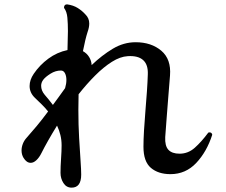

<svg xmlns="http://www.w3.org/2000/svg" viewBox="-20 -826 1040 882"><path d="M309 36Q285 36 271.5 15Q258 -6 258 -32Q258 -61 260.5 -97.5Q263 -134 263 -158Q263 -183 257.5 -205.5Q252 -228 242 -249Q197 -176 170 -122Q160 -102 147 -90Q134 -78 121 -78Q102 -78 88 -101Q79 -116 79 -135Q79 -150 85 -165.5Q91 -181 103 -194Q126 -220 149 -247.5Q172 -275 201 -314Q188 -330 172.5 -345.5Q157 -361 140 -377Q116 -400 116 -431Q116 -459 135 -487Q162 -527 202 -556.5Q242 -586 290 -596L292 -683Q292 -717 289.5 -745Q287 -773 274 -790Q274 -806 288 -806Q317 -802 337.5 -789Q358 -776 373 -759Q390 -742 390 -718Q390 -700 382 -678Q372 -647 361 -591Q379 -581 389.5 -564Q400 -547 401 -527Q448 -572 498 -602Q548 -632 603 -632Q675 -632 721 -593Q767 -554 761 -479Q758 -442 754 -392Q750 -342 746 -290Q742 -238 739 -196Q737 -156 753.5 -138Q770 -120 805 -120Q844 -120 874.5 -147Q905 -174 937 -217Q939 -217 940 -217.5Q941 -218 942 -218Q953 -218 955 -207Q930 -129 881.5 -77.5Q833 -26 763 -26Q707 -26 673 -55Q639 -84 639 -152Q639 -183 641.5 -226Q644 -269 648 -316Q652 -363 655 -407Q658 -451 659 -484Q661 -529 637.5 -550Q614 -571 567 -568Q532 -566 494 -542Q456 -518 417 -479Q378 -440 341 -393Q341 -376 340.5 -358Q340 -340 340 -321Q340 -252 343.5 -192Q347 -132 350 -88.5Q353 -45 353 -24Q353 36 309 36ZM223 -344Q236 -361 249.5 -380Q263 -399 279 -421Q285 -441 285 -459Q285 -477 278.5 -489.5Q272 -502 260 -502Q235 -502 212 -487.5Q189 -473 179 -460Q169 -447 169 -432Q169 -410 185 -391Q194 -381 203.5 -369Q213 -357 223 -344Z"/></svg>

Font: Zen Antique
Style: Regular
Weight: 400
Designer: Yoshimichi Ohira
Foundry: Positype
Version: Version 1.001